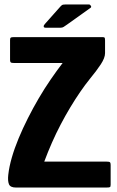

<svg xmlns="http://www.w3.org/2000/svg" viewBox="-20 -839 525 859"><path d="M438 -673Q445 -673 447.5 -671Q450 -669 450 -658V-601Q450 -580 430.5 -550.5Q411 -521 382 -486Q361 -460 339 -428Q317 -396 295 -359.5Q273 -323 252 -283Q231 -243 212.5 -201Q194 -159 178 -116H456Q469 -116 472 -113Q475 -110 475 -101V-13Q475 -4 472 -2Q469 0 457 0H51Q26 0 20 -15Q14 -30 17 -57Q21 -93 33 -134.5Q45 -176 63.5 -220.5Q82 -265 105 -310.5Q128 -356 153.5 -399.5Q179 -443 206.5 -483Q234 -523 260 -557H45Q31 -557 28 -560Q25 -563 25 -570V-660Q25 -668 28 -670.5Q31 -673 44 -673ZM251 -715H184Q176 -715 175.5 -720.5Q175 -726 182 -733L246 -805Q253 -813 257 -816Q261 -819 273 -819H378Q383 -819 386.5 -813Q390 -807 385 -804L280 -729Q270 -722 264.5 -718.5Q259 -715 251 -715Z"/></svg>

Font: Glory ExtraBold
Style: Regular
Weight: 800
Designer: Robert Leuschke
Foundry: Robert Leuschke
Version: Version 1.011